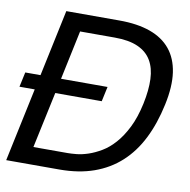

<svg xmlns="http://www.w3.org/2000/svg" viewBox="-80 -793 864 872"><g transform="rotate(10 352.0 -357.0)"><path d="M6.3 -338.9 21 -407.2H91.3L156.2 -713.9H401.4Q483.9 -713.9 543.2 -692.9Q602.5 -671.9 637.2 -629.6Q671.9 -587.4 681.2 -523.7Q690.4 -460 671.9 -374Q652.8 -284.2 617.9 -214.6Q583 -145 531 -97.4Q479 -49.8 409.2 -24.9Q339.4 0 250 0H4.9L76.7 -338.9ZM400.4 -407.2 385.7 -338.9H171.4L116.2 -80.1H274.4Q290.5 -80.1 315.2 -82.5Q339.8 -85 368.4 -94.5Q397 -104 427.5 -122.1Q458 -140.1 485.8 -171.4Q513.7 -202.6 536.9 -249Q560.1 -295.4 574.2 -360.8Q587.9 -425.3 585.9 -475.8Q584 -526.4 563.2 -561.5Q542.5 -596.7 501 -615.2Q459.5 -633.8 394 -633.8H233.9L186 -407.2Z"/></g></svg>

Font: XB Khoramshahr
Style: Italic
Weight: 400
Italic angle: -12°
Designer: Behnam
Foundry: Irmug
Version: Version 8.005 2009